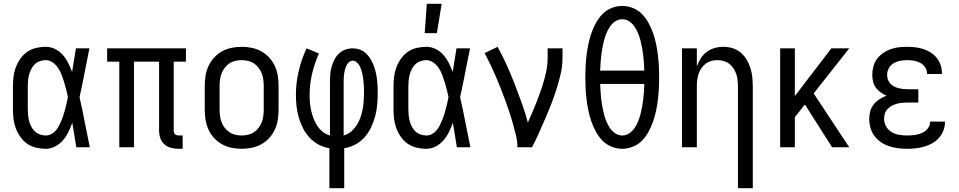

<svg xmlns="http://www.w3.org/2000/svg" viewBox="-20 -774 5040 1009"><path d="M220 8Q195 8 169.5 2Q144 -4 123 -18.5Q102 -33 87 -54.5Q72 -76 63 -100Q54 -124 51 -149Q48 -174 48 -200V-320Q48 -346 51 -371Q54 -396 63 -420Q72 -444 87 -465.5Q102 -487 123 -501.5Q144 -516 169.5 -522Q195 -528 220 -528Q246 -528 269.5 -516.5Q293 -505 310 -485.5Q327 -466 338.5 -443Q350 -420 359 -396Q364 -427 369 -458Q374 -489 379 -520H450Q437 -456 424.5 -391.5Q412 -327 398 -263Q413 -198 425.5 -132Q438 -66 452 0H381Q376 -32 370.5 -64Q365 -96 360 -128V-129Q351 -104 339.5 -80.5Q328 -57 311 -37Q294 -17 270 -4.5Q246 8 220 8ZM220 -62Q236 -62 250 -69.5Q264 -77 274 -89Q284 -101 291 -115Q298 -129 304 -143.5Q310 -158 314.5 -173Q319 -188 323 -203Q327 -218 330.5 -233Q334 -248 337 -264Q333 -283 328 -303Q323 -323 317 -342.5Q311 -362 304 -380.5Q297 -399 286 -416Q275 -433 257.5 -445.5Q240 -458 220 -458Q205 -458 189.5 -452.5Q174 -447 163 -436.5Q152 -426 144.5 -411.5Q137 -397 133 -382Q129 -367 127.5 -351.5Q126 -336 126 -320V-200Q126 -184 127.5 -168.5Q129 -153 133 -138Q137 -123 144.5 -108.5Q152 -94 163 -83.5Q174 -73 189.5 -67.5Q205 -62 220 -62Z M940 8H919Q899 8 879 3Q859 -2 844 -15.5Q829 -29 822.5 -48Q816 -67 816 -87V-450H684V0H607V-450H543V-520H957V-450H893V-87Q893 -82 894.5 -77Q896 -72 900 -68.5Q904 -65 909 -63.5Q914 -62 919 -62H940Z M1250 8Q1223 8 1196.5 2.5Q1170 -3 1146.5 -16Q1123 -29 1104.5 -49.5Q1086 -70 1075 -94.5Q1064 -119 1060 -146Q1056 -173 1056 -200V-320Q1056 -347 1060 -374Q1064 -401 1075 -425.5Q1086 -450 1104.5 -470.5Q1123 -491 1146.5 -504Q1170 -517 1196.5 -522.5Q1223 -528 1250 -528Q1277 -528 1303.5 -522.5Q1330 -517 1353.5 -504Q1377 -491 1395.5 -470.5Q1414 -450 1425 -425.5Q1436 -401 1440 -374Q1444 -347 1444 -320V-200Q1444 -173 1440 -146Q1436 -119 1425 -94.5Q1414 -70 1395.5 -49.5Q1377 -29 1353.5 -16Q1330 -3 1303.5 2.5Q1277 8 1250 8ZM1250 -62Q1267 -62 1284 -66Q1301 -70 1315 -79.5Q1329 -89 1339.5 -103Q1350 -117 1356 -133Q1362 -149 1364 -166Q1366 -183 1366 -200V-320Q1366 -337 1364 -354Q1362 -371 1356 -387Q1350 -403 1339.5 -417Q1329 -431 1315 -440.5Q1301 -450 1284 -454Q1267 -458 1250 -458Q1233 -458 1216 -454Q1199 -450 1185 -440.5Q1171 -431 1160.5 -417Q1150 -403 1144 -387Q1138 -371 1136 -354Q1134 -337 1134 -320V-200Q1134 -183 1136 -166Q1138 -149 1144 -133Q1150 -117 1160.5 -103Q1171 -89 1185 -79.5Q1199 -70 1216 -66Q1233 -62 1250 -62Z M1711 215V5Q1681 0 1654.5 -14Q1628 -28 1607.5 -50Q1587 -72 1573 -99Q1559 -126 1550.5 -155Q1542 -184 1538.5 -214Q1535 -244 1535 -274Q1535 -337 1549.5 -399.5Q1564 -462 1591 -520L1656 -493Q1633 -441 1620 -386Q1607 -331 1607 -274Q1607 -253 1609 -232Q1611 -211 1616 -190Q1621 -169 1628.5 -149.5Q1636 -130 1648 -112Q1660 -94 1676.5 -81Q1693 -68 1714 -62V-343Q1714 -363 1715.5 -383Q1717 -403 1722.5 -422.5Q1728 -442 1737 -460Q1746 -478 1760.5 -492Q1775 -506 1794 -513Q1813 -520 1833 -520Q1852 -520 1869.5 -514Q1887 -508 1901 -495.5Q1915 -483 1925 -467.5Q1935 -452 1942 -434.5Q1949 -417 1953.5 -399Q1958 -381 1960.5 -363Q1963 -345 1964 -326.5Q1965 -308 1965 -289Q1965 -258 1962.5 -226.5Q1960 -195 1952 -164.5Q1944 -134 1930.5 -105.5Q1917 -77 1896.5 -53.5Q1876 -30 1848 -15Q1820 0 1789 5V215ZM1786 -62Q1808 -68 1825.5 -83Q1843 -98 1855 -117Q1867 -136 1874.5 -157.5Q1882 -179 1886 -201Q1890 -223 1891.5 -245.5Q1893 -268 1893 -291Q1893 -302 1892.5 -314Q1892 -326 1891 -337.5Q1890 -349 1888.5 -361Q1887 -373 1884.5 -384.5Q1882 -396 1878.5 -407Q1875 -418 1869.5 -428.5Q1864 -439 1854.5 -447Q1845 -455 1833 -455Q1822 -455 1813.5 -447Q1805 -439 1800.5 -429.5Q1796 -420 1793 -409Q1790 -398 1788.5 -387Q1787 -376 1786.5 -365Q1786 -354 1786 -343Z M2220 8Q2195 8 2169.5 2Q2144 -4 2123 -18.5Q2102 -33 2087 -54.5Q2072 -76 2063 -100Q2054 -124 2051 -149Q2048 -174 2048 -200V-320Q2048 -346 2051 -371Q2054 -396 2063 -420Q2072 -444 2087 -465.5Q2102 -487 2123 -501.5Q2144 -516 2169.5 -522Q2195 -528 2220 -528Q2246 -528 2269.5 -516.5Q2293 -505 2310 -485.5Q2327 -466 2338.5 -443Q2350 -420 2359 -396Q2364 -427 2369 -458Q2374 -489 2379 -520H2450Q2437 -456 2424.5 -391.5Q2412 -327 2398 -263Q2413 -198 2425.5 -132Q2438 -66 2452 0H2381Q2376 -32 2370.5 -64Q2365 -96 2360 -128V-129Q2351 -104 2339.5 -80.5Q2328 -57 2311 -37Q2294 -17 2270 -4.5Q2246 8 2220 8ZM2220 -62Q2236 -62 2250 -69.5Q2264 -77 2274 -89Q2284 -101 2291 -115Q2298 -129 2304 -143.5Q2310 -158 2314.5 -173Q2319 -188 2323 -203Q2327 -218 2330.5 -233Q2334 -248 2337 -264Q2333 -283 2328 -303Q2323 -323 2317 -342.5Q2311 -362 2304 -380.5Q2297 -399 2286 -416Q2275 -433 2257.5 -445.5Q2240 -458 2220 -458Q2205 -458 2189.5 -452.5Q2174 -447 2163 -436.5Q2152 -426 2144.5 -411.5Q2137 -397 2133 -382Q2129 -367 2127.5 -351.5Q2126 -336 2126 -320V-200Q2126 -184 2127.5 -168.5Q2129 -153 2133 -138Q2137 -123 2144.5 -108.5Q2152 -94 2163 -83.5Q2174 -73 2189.5 -67.5Q2205 -62 2220 -62ZM2212 -600 2223 -754H2301L2276 -600Z M2699 0Q2699 -33 2691 -65Q2683 -97 2674 -129Q2665 -161 2654.5 -192Q2644 -223 2632.5 -254Q2621 -285 2609 -315.5Q2597 -346 2584 -376Q2571 -406 2556.5 -436Q2542 -466 2527 -495L2595 -528Q2621 -481 2643 -432Q2665 -383 2684.5 -333Q2704 -283 2722 -232.5Q2740 -182 2754 -130Q2766 -157 2778 -184.5Q2790 -212 2800.5 -239.5Q2811 -267 2821 -295Q2831 -323 2839 -351.5Q2847 -380 2852.5 -409Q2858 -438 2858 -468V-520H2936V-468Q2936 -427 2926.5 -386Q2917 -345 2904.5 -305.5Q2892 -266 2877 -227.5Q2862 -189 2845.5 -151Q2829 -113 2812 -75Q2795 -37 2776 0Z M3250 8Q3221 8 3193 -3.5Q3165 -15 3145 -36Q3125 -57 3111 -83Q3097 -109 3087.5 -136.5Q3078 -164 3072 -193Q3066 -222 3062.5 -251Q3059 -280 3057.5 -309Q3056 -338 3056 -368Q3056 -397 3057.5 -426Q3059 -455 3062.5 -484Q3066 -513 3072 -542Q3078 -571 3087.5 -598.5Q3097 -626 3111 -652Q3125 -678 3145 -699Q3165 -720 3193 -731.5Q3221 -743 3250 -743Q3279 -743 3307 -731.5Q3335 -720 3355 -699Q3375 -678 3389 -652Q3403 -626 3412.5 -598.5Q3422 -571 3428 -542Q3434 -513 3437.5 -484Q3441 -455 3442.5 -426Q3444 -397 3444 -368Q3444 -338 3442.5 -309Q3441 -280 3437.5 -251Q3434 -222 3428 -193Q3422 -164 3412.5 -136.5Q3403 -109 3389 -83Q3375 -57 3355 -36Q3335 -15 3307 -3.5Q3279 8 3250 8ZM3134 -403H3366Q3365 -422 3364 -442Q3363 -462 3360.5 -482Q3358 -502 3354.5 -521.5Q3351 -541 3346 -560.5Q3341 -580 3333.5 -598.5Q3326 -617 3315 -633.5Q3304 -650 3287 -661.5Q3270 -673 3250 -673Q3230 -673 3213 -661.5Q3196 -650 3185 -633.5Q3174 -617 3166.5 -598.5Q3159 -580 3154 -560.5Q3149 -541 3145.5 -521.5Q3142 -502 3139.5 -482Q3137 -462 3136 -442Q3135 -422 3134 -403ZM3250 -62Q3270 -62 3287 -73.5Q3304 -85 3315 -101.5Q3326 -118 3333.5 -136.5Q3341 -155 3346 -174.5Q3351 -194 3354.5 -213.5Q3358 -233 3360.5 -253Q3363 -273 3364 -293Q3365 -313 3366 -333H3134Q3135 -313 3136 -293Q3137 -273 3139.5 -253Q3142 -233 3145.5 -213.5Q3149 -194 3154 -174.5Q3159 -155 3166.5 -136.5Q3174 -118 3185 -101.5Q3196 -85 3213 -73.5Q3230 -62 3250 -62Z M3858 215V-320Q3858 -337 3856 -353.5Q3854 -370 3849 -385.5Q3844 -401 3834.5 -415Q3825 -429 3812 -439Q3799 -449 3783 -453.5Q3767 -458 3750 -458Q3733 -458 3717 -453.5Q3701 -449 3688 -439Q3675 -429 3665.5 -415Q3656 -401 3651 -385.5Q3646 -370 3644 -353.5Q3642 -337 3642 -320V0H3564V-520H3642V-425Q3650 -447 3662.5 -467Q3675 -487 3693.5 -501Q3712 -515 3735 -521.5Q3758 -528 3781 -528Q3806 -528 3829.5 -521Q3853 -514 3872 -498Q3891 -482 3903.5 -461Q3916 -440 3923.5 -416.5Q3931 -393 3933.5 -368.5Q3936 -344 3936 -320V215Z M4080 0V-520H4157V-269L4349 -520H4443L4256 -283L4443 0H4353L4210 -225L4157 -158V0Z M4747 8Q4723 8 4699.5 5Q4676 2 4653 -5.5Q4630 -13 4610 -26.5Q4590 -40 4575.5 -59.5Q4561 -79 4554.5 -102Q4548 -125 4548 -149Q4548 -170 4553.5 -190Q4559 -210 4572 -226Q4585 -242 4602.5 -253Q4620 -264 4639 -271Q4623 -278 4608 -288.5Q4593 -299 4582.5 -313.5Q4572 -328 4568 -345.5Q4564 -363 4564 -381Q4564 -403 4570 -425Q4576 -447 4589 -464.5Q4602 -482 4620.5 -495Q4639 -508 4660 -515.5Q4681 -523 4703 -525.5Q4725 -528 4747 -528Q4768 -528 4789.5 -525.5Q4811 -523 4831.5 -516.5Q4852 -510 4870.5 -498.5Q4889 -487 4902.5 -470Q4916 -453 4923 -432.5Q4930 -412 4930 -390V-385H4852V-388Q4852 -405 4841.5 -420.5Q4831 -436 4815.5 -444Q4800 -452 4782.5 -455Q4765 -458 4747 -458Q4729 -458 4710.5 -454.5Q4692 -451 4676 -441.5Q4660 -432 4651 -415.5Q4642 -399 4642 -380Q4642 -368 4646 -356Q4650 -344 4658.5 -335Q4667 -326 4678 -320Q4689 -314 4701 -311Q4713 -308 4725.5 -306.5Q4738 -305 4750 -305H4806V-235H4750Q4736 -235 4722 -234Q4708 -233 4694 -229Q4680 -225 4667.5 -218.5Q4655 -212 4645 -202Q4635 -192 4630.5 -178.5Q4626 -165 4626 -150Q4626 -129 4636.5 -110Q4647 -91 4665.5 -80Q4684 -69 4705 -65.5Q4726 -62 4747 -62Q4760 -62 4773 -63Q4786 -64 4799 -67Q4812 -70 4824 -75Q4836 -80 4846 -88.5Q4856 -97 4862 -109Q4868 -121 4868 -134V-135H4946V-132Q4946 -109 4937.5 -87.5Q4929 -66 4914 -49Q4899 -32 4879 -21Q4859 -10 4837 -3.5Q4815 3 4792.5 5.5Q4770 8 4747 8Z"/></svg>

Font: Iosevka srxl
Style: Regular
Weight: 400
Monospace: yes
Designer: Belleve Invis
Foundry: Belleve Invis
Version: Version 33.0.1; ttfautohint (v1.8.3)